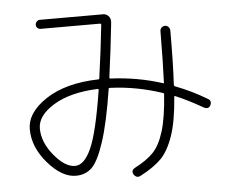

<svg xmlns="http://www.w3.org/2000/svg" viewBox="-54 -799 1108 911"><g transform="rotate(-5 500.0 -343.5)"><path d="M414.1 -384.8Q282.2 -379.9 202.6 -331.5Q123 -283.2 123 -221.7Q123 -156.2 174.8 -93.3Q226.6 -30.3 274.4 -30.3Q318.4 -30.3 352.1 -105.5Q385.7 -180.7 417 -379.9Q417 -384.8 414.1 -384.8ZM274.4 16.6Q208 16.6 141.6 -60.1Q75.2 -136.7 75.2 -221.7Q75.2 -301.8 169.9 -363.8Q264.6 -425.8 419.9 -429.7Q424.8 -429.7 424.8 -434.6Q443.4 -567.4 456.1 -686.5Q456.1 -691.4 451.2 -692.4H168Q159.2 -692.4 152.8 -698.2Q146.5 -704.1 146.5 -712.9Q146.5 -721.7 152.8 -728.5Q159.2 -735.4 168 -735.4H468.8Q483.4 -735.4 493.7 -725.1Q503.9 -714.8 503.9 -700.2V-692.4Q492.2 -579.1 472.7 -434.6Q472.7 -428.7 477.5 -428.7Q606.4 -422.9 724.6 -384.8Q728.5 -382.8 728.5 -387.7Q732.4 -476.6 733.4 -631.8Q733.4 -641.6 740.2 -648.4Q747.1 -655.3 756.8 -655.3Q766.6 -655.3 773.4 -647.9Q780.3 -640.6 780.3 -630.9Q780.3 -477.5 774.4 -372.1Q774.4 -367.2 779.3 -365.2Q858.4 -335 929.7 -292Q948.2 -282.2 938.5 -260.7Q928.7 -242.2 907.2 -252.9Q834 -294.9 775.4 -319.3Q774.4 -320.3 772.9 -318.8Q771.5 -317.4 771.5 -315.4Q762.7 -199.2 738.8 -130.4Q714.8 -61.5 679.7 -25.9Q644.5 9.8 579.1 43.9Q560.5 53.7 546.9 34.2Q536.1 15.6 555.7 3.9Q614.3 -26.4 645.5 -59.1Q676.8 -91.8 696.8 -156.2Q716.8 -220.7 724.6 -332Q724.6 -336.9 721.7 -337.9Q597.7 -379.9 470.7 -384.8Q464.8 -384.8 464.8 -380.9Q439.5 -218.8 409.7 -129.4Q379.9 -40 349.6 -11.7Q319.3 16.6 274.4 16.6Z"/></g></svg>

Font: Rounded-L Mgen+ 1m light
Style: Regular
Weight: 200
Designer: [Source Han Sans]
Ryoko NISHIZUKA  (kana & ideographs); Paul D. Hunt (Latin, Greek & Cyrillic); Wenlong ZHANG  (bopomofo
Version: Version 1.059.20150602